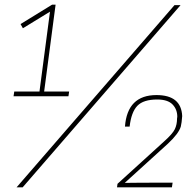

<svg xmlns="http://www.w3.org/2000/svg" viewBox="-20 -802 840 822"><path d="M77 0H51L727 -780H753ZM273 -390H38L41 -410H149L194 -752L78 -681L68 -699L203 -782H218L169 -410H276ZM716 0H481L483 -15L682 -196Q719 -229 728.5 -249Q738 -269 738 -295L739 -302Q739 -334 718.5 -355Q698 -376 653 -376Q594 -376 568 -349Q542 -322 535 -260H515Q525 -395 650 -395Q756 -395 760 -305Q758 -276 754 -260Q745 -230 699 -187L514 -19Q555 -20 719 -20Z"/></svg>

Font: Tanohe Sans Thin
Style: Italic
Weight: 100
Designer: Village Type and Design LLC & Cristiano Sobral
Foundry: Cooper Hewitt Smithsonian Design Museum
Version: Version 1.00;September 29, 2021;FontCreator 13.0.0.2655 64-b